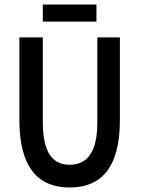

<svg xmlns="http://www.w3.org/2000/svg" viewBox="-20 -820 624 852"><path d="M66 -287C66 -72 153 12 289 12C426 12 512 -72 512 -287V-654H412V-278C412 -136 361 -89 289 -89C218 -89 170 -136 170 -278V-654H66ZM170 -724H408V-800H170Z"/></svg>

Font: Falling Sky
Style: Condensed
Weight: 400
Designer: Paul D. Hunt
Foundry: Adobe Systems Incorporated
Version: Version 1.02